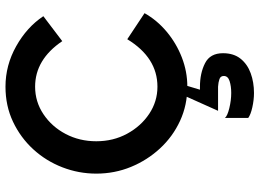

<svg xmlns="http://www.w3.org/2000/svg" viewBox="-143 -558 946 700"><g transform="rotate(-90 330.0 -208.0)"><path d="M364 2Q297 2 239.5 -24.5Q182 -51 139 -97.5Q96 -144 71.5 -203.5Q47 -263 47 -330Q47 -394 70 -453.5Q93 -513 135.5 -559.5Q178 -606 236 -633.5Q294 -661 364 -661Q442 -661 511.5 -622Q581 -583 621 -523L530 -454Q463 -553 364 -553Q309 -553 263.5 -522.5Q218 -492 191.5 -441.5Q165 -391 165 -330Q165 -268 192.5 -217.5Q220 -167 265 -137Q310 -107 364 -107Q470 -107 537 -217L632 -154Q606 -108 564 -73Q522 -38 470.5 -18Q419 2 364 2ZM364 48Q413 48 449.5 66.5Q486 85 486 132Q486 171 466 196Q446 221 413 233Q380 245 341 245Q316 245 289 239Q262 233 250 224V139Q257 148 285.5 155Q314 162 341 162Q366 162 384.5 156Q403 150 403 135Q403 123 391.5 119Q380 115 364 114H276L328 -2H368L353 48Z"/></g></svg>

Font: Lil Grotesk Bold
Style: Regular
Weight: 700
Designer: Bastien Sozeau
Foundry: NBR — Bastien Sozeau
Version: Version 4.002; ttfautohint (v1.8.4.7-5d5b)